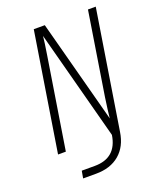

<svg xmlns="http://www.w3.org/2000/svg" viewBox="-163 -831 926 1112"><g transform="rotate(-20 300.0 -275.0)"><path d="M154 180 162 135H242Q376 135 397 0L218 -675Q217 -661 212.5 -629.5Q208 -598 202 -560L113 0H65L181 -730H249L418 -94Q420 -112 424 -146.5Q428 -181 434 -219L515 -730H563L447 0Q434 86 378.5 133Q323 180 234 180Z"/></g></svg>

Font: JetBrains Mono NL Thin
Style: Italic
Weight: 100
Italic angle: -9°
Monospace: yes
Designer: Philipp Nurullin, Konstantin Bulenkov
Foundry: JetBrains
Version: Version 2.305; ttfautohint (v1.8.4.7-5d5b)